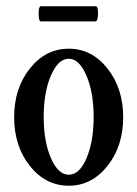

<svg xmlns="http://www.w3.org/2000/svg" viewBox="-20 -580 437 611"><path d="M110 -512Q103 -512 103 -536Q103 -560 110 -560H285Q290 -560 291.5 -548Q293 -536 291 -524Q289 -512 284 -512ZM199 11Q125 11 75 -52Q25 -115 25 -207Q25 -299 75 -362Q125 -425 199 -425Q272 -425 322 -362Q372 -299 372 -207Q372 -115 322 -52Q272 11 199 11ZM199 -393Q165 -393 142 -339.5Q119 -286 119 -208Q119 -130 142 -77Q165 -24 199 -24Q233 -24 255.5 -77Q278 -130 278 -208Q278 -286 255 -339.5Q232 -393 199 -393Z"/></svg>

Font: Junicode Cond Medium
Style: Regular
Weight: 500
Width: 3
Designer: Peter S. Baker
Version: Version 2.201